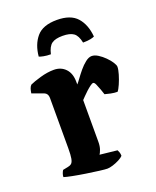

<svg xmlns="http://www.w3.org/2000/svg" viewBox="-133 -784 700 863"><g transform="rotate(-20 216.5 -353.0)"><path d="M230 0Q220 0 192.5 -3.5Q165 -7 132 -12Q99 -17 71 -22.5Q43 -28 31 -32Q31 -40 34 -48.5Q37 -57 41 -63L66 -68Q77 -70 83.5 -76Q90 -82 93 -98Q96 -114 96 -146V-388Q96 -398 91.5 -405Q87 -412 79 -415L24 -435Q26 -448 29 -457Q32 -466 38 -472Q55 -480 89.5 -490Q124 -500 155 -500Q189 -500 210.5 -477.5Q232 -455 232 -414V-402Q238 -408 249.5 -424Q261 -440 275.5 -457.5Q290 -475 306 -487.5Q322 -500 336 -500Q350 -500 366 -490Q382 -480 396.5 -465.5Q411 -451 420 -437Q429 -423 429 -415Q429 -402 422.5 -380Q416 -358 407 -337.5Q398 -317 391 -309Q376 -309 359 -312.5Q342 -316 332 -319Q329 -329 323.5 -344Q318 -359 312.5 -371.5Q307 -384 301 -384Q296 -384 286.5 -377Q277 -370 266 -360Q255 -350 246 -340.5Q237 -331 233 -327V-127Q233 -106 227.5 -91Q222 -76 218 -71L301 -62Q303 -59 306 -51Q309 -43 309 -33Q302 -25 287.5 -17.5Q273 -10 257 -5Q241 0 230 0ZM244 -706Q310 -706 340.5 -671.5Q371 -637 376 -579Q371 -576 357.5 -573Q344 -570 321 -570Q314 -605 296.5 -617.5Q279 -630 244 -630Q209 -630 192 -617.5Q175 -605 167 -570Q148 -570 133 -573Q118 -576 112 -579Q117 -635 147 -670.5Q177 -706 244 -706Z"/></g></svg>

Font: Texturina Medium 12pt
Style: Bold
Weight: 700
Version: Version 1.002